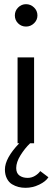

<svg xmlns="http://www.w3.org/2000/svg" viewBox="-20 -685 266 918"><path d="M104.5 -558Q82 -558 66.5 -573.5Q51 -589 51 -611Q51 -633.5 66.8 -649.2Q82.5 -665 104.5 -665Q126.5 -665 142.8 -649.2Q159 -633.5 159 -611Q159 -589.5 142.8 -573.8Q126.5 -558 104.5 -558ZM64 0V-410.5H143V0H124Q98.5 24.5 78 57.5Q57.5 90.5 57.5 118.5Q57.5 143 73 154.2Q88.5 165.5 112 165.5Q131 165.5 147.2 155.8Q163.5 146 172.5 133L211.5 162.5Q199 182.5 167.5 197.8Q136 213 102 213Q84.5 213 68.5 209Q52.5 205 37.2 195.8Q22 186.5 12.8 168.2Q3.5 150 3.5 125.5Q3.5 71.5 72 0Z"/></svg>

Font: League Spartan
Style: Regular
Weight: 350
Foundry: The League of Moveable Type
Version: Version 2.002